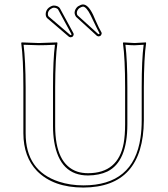

<svg xmlns="http://www.w3.org/2000/svg" viewBox="-20 -840 759 870"><path d="M546.9 -444.8Q546.9 -573.7 537.1 -645L539.1 -647.9Q540.5 -647.9 589.8 -645Q589.8 -645 641.1 -647.9L642.1 -645Q632.3 -578.1 631.8 -444.8V-294.9Q629.9 8.8 357.9 9.8Q221.7 9.8 147.5 -65.4Q86.4 -129.4 85.9 -235.8V-444.8Q85.9 -573.7 76.2 -645L78.1 -647.9Q79.6 -647.9 155.8 -645L238.8 -647.9L240.2 -645Q230.5 -578.1 230 -444.8V-269Q230 -95.7 331.1 -62Q353.5 -55.2 378.9 -55.2Q515.6 -55.2 540.5 -191.4Q546.9 -227.5 546.9 -276.9ZM333 -811Q347.2 -819.8 356 -819.8Q379.4 -819.8 401.9 -772.9Q405.3 -765.6 412.1 -749.5Q429.2 -710.4 439.9 -692.9Q440.9 -690.9 440.9 -689Q439.9 -682.6 436 -678.2Q435.1 -677.7 432.6 -676.8Q429.2 -675.3 428.2 -674.8Q423.8 -675.3 419.9 -676.8L325.2 -763.2Q318.8 -771.5 317.9 -782.2Q318.8 -799.3 333 -811ZM201.2 -805.2Q213.9 -814.5 224.1 -814.9Q243.2 -814 251 -803.2L313 -689Q314 -687 314 -684.1Q313 -677.7 309.1 -673.8Q302.2 -670.9 299.8 -670.9Q294.9 -671.9 293 -672.9L194.8 -756.8Q187 -763.2 187 -776.9Q188 -794.4 201.2 -805.2ZM557.1 -444.8V-276.9Q557.1 -107.4 466.8 -63Q429.7 -45.4 378.9 -44.9Q251 -44.9 225.6 -197.8Q220.2 -231.4 220.2 -269V-444.8Q220.2 -570.8 229 -637.2Q184.6 -634.8 156.2 -635Q127.9 -635.3 86.9 -637.2Q95.7 -565.9 96.2 -444.8V-235.8Q96.2 -65.9 247.6 -16.6Q298.8 0 357.9 0Q585.4 0 616.7 -216.3Q622.1 -252.9 622.1 -294.9V-444.8Q622.1 -570.8 630.9 -637.2Q606.9 -635.3 589.8 -634.8Q571.3 -634.8 548.3 -637.2Q557.1 -565.9 557.1 -444.8ZM338.9 -802.7Q328.6 -793.5 328.1 -782.2Q328.1 -773.9 331.5 -770.5L332 -770L425.3 -685.5H425.8L427.2 -685.1Q428.7 -686 430.2 -686.5Q430.7 -688 431.2 -688.5Q424.8 -699.2 390.6 -771Q371.6 -809.1 356 -810.1Q348.6 -809.1 338.9 -802.7ZM207 -797.4Q197.3 -789.1 196.8 -776.9Q197.3 -767.6 200.7 -765.1L298.8 -681.2H299.8Q302.2 -682.1 303.7 -682.6Q303.7 -682.6 304.2 -684.6L242.7 -797.9Q235.8 -804.7 224.1 -805.2Q216.3 -804.7 207 -797.4Z"/></svg>

Font: Linux Biolinum Outline O
Style: Bold
Weight: 700
Designer: Philipp H. Poll
Foundry: Philipp H. Poll
Version: Version 0.9.2